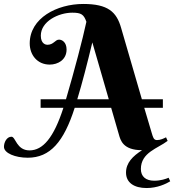

<svg xmlns="http://www.w3.org/2000/svg" viewBox="-100 -750 879 969"><path d="M500 -71C508 -43 520 8 617 8C570 38 536 72 536 121C536 172 577 199 640 199C694 199 738 178 759 165L751 147C737 153 712 162 678 162C636 162 611 141 611 103C611 19 697 -1 746 -39L738 -57C726 -51 710 -43 692 -43C675 -43 672 -59 666 -78L628 -206H722V-249H616L511 -610C488 -690 445 -730 320 -730C188 -730 50 -659 50 -531C50 -473 88 -424 151 -424C192 -424 236 -448 236 -500C236 -537 213 -550 198 -550C178 -550 171 -524 139 -524C132 -524 106 -528 106 -570C106 -642 195 -686 265 -686C310 -686 323 -677 336 -640C317 -552 276 -395 233 -249H105V-206H220C171 -54 116 9 49 9C-17 9 -21 -60 -42 -60C-66 -60 -80 -32 -80 -9C-80 23 -23 46 40 46C153 46 222 -34 277 -206H461ZM366 -536 449 -249H290C315 -331 340 -428 366 -536Z"/></svg>

Font: Berkshire Swash
Style: Regular
Weight: 700
Designer: Astigmatic (AOETI)
Foundry: Astigmatic (AOETI)
Version: Version 1.000